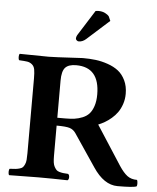

<svg xmlns="http://www.w3.org/2000/svg" viewBox="-60 -962 839 1023"><g transform="rotate(5 359.0 -450.5)"><path d="M255.9 -523.9V-325.2H298.8Q326.7 -325.2 347.9 -328.1Q369.1 -331.1 390.6 -339.8Q412.1 -348.6 425.8 -363.8Q439.5 -378.9 448.2 -405Q457 -431.2 457 -466.8Q457 -612.8 332 -612.8Q291 -612.8 273.4 -593.3Q255.9 -573.7 255.9 -523.9ZM182.1 0Q124.5 0 26.9 2Q22.5 -2.4 22.5 -15.1Q22.5 -27.8 26.9 -32.2Q47.4 -33.2 57.9 -34.2Q68.4 -35.2 80.1 -38.6Q91.8 -42 96.7 -47.4Q101.6 -52.7 106.4 -63Q111.3 -73.2 112.5 -87.4Q113.8 -101.6 113.8 -123V-522Q113.8 -553.7 110.6 -570.8Q107.4 -587.9 95.9 -597.4Q84.5 -606.9 70.6 -609.1Q56.6 -611.3 26.9 -612.8Q22.5 -617.2 22.5 -629.9Q22.5 -642.6 26.9 -647Q126.5 -645 182.1 -645Q227.1 -646 291.5 -649.9Q356 -653.8 363.8 -653.8Q400.9 -653.8 432.9 -649.9Q464.8 -646 498 -634.5Q531.2 -623 554.7 -604.7Q578.1 -586.4 593 -555.4Q607.9 -524.4 607.9 -483.9Q607.9 -454.6 599.1 -428.7Q590.3 -402.8 577.1 -384.3Q564 -365.7 545.7 -350.1Q527.3 -334.5 510.7 -325Q494.1 -315.4 476.1 -308.1L611.8 -98.1Q634.8 -63.5 655.5 -47.9Q676.3 -32.2 708 -32.2Q710.9 -26.4 711.4 -14.9Q711.9 -3.4 709 2Q693.4 9.8 606.9 9.8Q534.2 9.8 475.1 -79.1L357.9 -252.9Q345.7 -270.5 325.9 -276.9Q306.2 -283.2 255.9 -283.2V-122.1Q255.9 -101.6 257.8 -86.9Q259.8 -72.3 265.4 -62.5Q271 -52.7 276.4 -47.1Q281.7 -41.5 293 -38.3Q304.2 -35.2 313.2 -34.2Q322.3 -33.2 338.9 -32.2Q346.2 -27.8 346.2 -15.1Q346.2 -2.4 338.9 2Q258.8 0 182.1 0ZM326.2 -777.8 409.2 -909.2Q415 -911.1 424.8 -911.1Q444.8 -911.1 459.7 -903.8Q474.6 -896.5 481.9 -887.2L492.2 -863.8L372.1 -755.9Q354 -740.2 334 -740.2Q328.1 -740.2 323 -744.9Q317.9 -749.5 317.9 -753.9Q317.9 -765.6 326.2 -777.8Z"/></g></svg>

Font: Common Serif
Style: Bold
Weight: 700
Designer: Philipp H. Poll, Khaled Hosny
Foundry: Stefan Peev, Context Ltd.
Version: Version 1.026